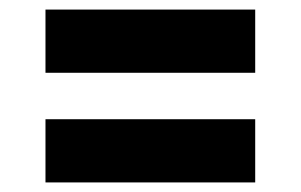

<svg xmlns="http://www.w3.org/2000/svg" viewBox="-20 -490 628 401"><path d="M75 -338V-470H513V-338ZM75 -109V-241H513V-109Z"/></svg>

Font: DM Sans 12pt Black
Style: Regular
Weight: 900
Version: Version 4.004;gftools[0.9.30]